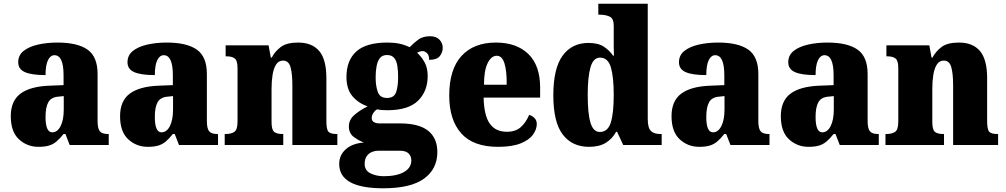

<svg xmlns="http://www.w3.org/2000/svg" viewBox="-20 -780 5413 1033"><path d="M187 10Q126 10 82 -30.5Q38 -71 38 -155Q38 -237 90 -276Q142 -315 246 -319L322 -322V-375Q322 -483 273 -483Q251 -483 238 -456Q225 -429 225 -376Q150 -376 114 -392Q78 -408 78 -445Q78 -483 107 -506Q136 -529 184 -540Q232 -551 289 -551Q397 -551 451 -513Q505 -475 505 -382V-129Q505 -89 517 -74Q529 -59 561 -59H565V0H355L332 -59H322Q301 -33 283 -18Q265 -3 242.5 3.5Q220 10 187 10ZM261 -68Q289 -68 306 -101.5Q323 -135 323 -191V-263L294 -260Q255 -257 240 -230Q225 -203 225 -151Q225 -68 261 -68Z M775 10Q714 10 670 -30.5Q626 -71 626 -155Q626 -237 678 -276Q730 -315 834 -319L910 -322V-375Q910 -483 861 -483Q839 -483 826 -456Q813 -429 813 -376Q738 -376 702 -392Q666 -408 666 -445Q666 -483 695 -506Q724 -529 772 -540Q820 -551 877 -551Q985 -551 1039 -513Q1093 -475 1093 -382V-129Q1093 -89 1105 -74Q1117 -59 1149 -59H1153V0H943L920 -59H910Q889 -33 871 -18Q853 -3 830.5 3.5Q808 10 775 10ZM849 -68Q877 -68 894 -101.5Q911 -135 911 -191V-263L882 -260Q843 -257 828 -230Q813 -203 813 -151Q813 -68 849 -68Z M1189 0V-59H1193Q1225 -59 1241.5 -71Q1258 -83 1258 -127V-413Q1258 -454 1243 -465.5Q1228 -477 1198 -477H1194V-536H1425L1437 -470H1442Q1459 -503 1490.5 -527Q1522 -551 1584 -551Q1659 -551 1697.5 -505.5Q1736 -460 1736 -359V-129Q1736 -83 1747.5 -71Q1759 -59 1791 -59H1795V0H1553V-320Q1553 -384 1543 -419Q1533 -454 1503 -454Q1479 -454 1465.5 -433Q1452 -412 1446.5 -377.5Q1441 -343 1441 -303V-124Q1441 -82 1455 -70.5Q1469 -59 1500 -59H1504V0Z M2042 233Q1805 233 1805 102Q1805 54 1841 22.5Q1877 -9 1938 -13Q1909 -24 1883 -43.5Q1857 -63 1857 -100Q1857 -135 1885 -160Q1913 -185 1958 -208Q1911 -223 1877.5 -261Q1844 -299 1844 -366Q1844 -455 1897 -503Q1950 -551 2064 -551Q2101 -551 2129 -545Q2157 -539 2184 -526Q2208 -551 2232 -568Q2256 -585 2294 -585Q2327 -585 2344.5 -566.5Q2362 -548 2362 -523Q2362 -498 2346 -478Q2330 -458 2289 -458Q2289 -485 2276.5 -495Q2264 -505 2255 -505Q2244 -505 2236.5 -502Q2229 -499 2224 -496Q2247 -476 2264 -445.5Q2281 -415 2281 -371Q2281 -289 2229 -238Q2177 -187 2064 -187Q2054 -187 2036 -188Q2018 -189 2010 -192Q2000 -188 1990 -174Q1980 -160 1980 -145Q1980 -129 1992.5 -122.5Q2005 -116 2021 -116H2133Q2234 -116 2283.5 -76.5Q2333 -37 2333 38Q2333 129 2261.5 181Q2190 233 2042 233ZM2062 -253Q2101 -253 2111.5 -285Q2122 -317 2122 -365Q2122 -397 2118 -424.5Q2114 -452 2101 -468Q2088 -484 2062 -484Q2037 -484 2024 -467.5Q2011 -451 2006 -423.5Q2001 -396 2001 -364Q2001 -318 2012.5 -285.5Q2024 -253 2062 -253ZM2045 168Q2114 168 2153.5 145.5Q2193 123 2193 83Q2193 61 2178.5 46Q2164 31 2132 31H2012Q1998 31 1981.5 37.5Q1965 44 1953.5 59.5Q1942 75 1942 102Q1942 137 1973 152.5Q2004 168 2045 168Z M2660 10Q2526 10 2461.5 -62.5Q2397 -135 2397 -266Q2397 -407 2463 -479Q2529 -551 2648 -551Q2759 -551 2822.5 -489.5Q2886 -428 2886 -309V-255H2582Q2584 -159 2615 -115Q2646 -71 2707 -71Q2755 -71 2783 -97Q2811 -123 2827 -162Q2844 -157 2856 -144.5Q2868 -132 2868 -113Q2868 -84 2847.5 -55.5Q2827 -27 2781 -8.5Q2735 10 2660 10ZM2706 -324Q2707 -399 2694 -439.5Q2681 -480 2653 -480Q2623 -480 2603.5 -440Q2584 -400 2584 -324Z M3149 10Q3058 10 3007.5 -56.5Q2957 -123 2957 -267Q2957 -412 3007 -480.5Q3057 -549 3146 -549Q3198 -549 3228.5 -529Q3259 -509 3279 -480H3283Q3282 -502 3282 -533Q3282 -564 3282 -593V-642Q3282 -681 3259.5 -691Q3237 -701 3207 -701H3199V-760H3465V-140Q3465 -93 3481.5 -76Q3498 -59 3532 -59H3540V0H3333L3300 -71H3295Q3274 -33 3239 -11.5Q3204 10 3149 10ZM3207 -70Q3250 -70 3266 -120Q3282 -170 3282 -270Q3282 -366 3266.5 -418Q3251 -470 3208 -470Q3172 -470 3157 -418Q3142 -366 3142 -269Q3142 -169 3157 -119.5Q3172 -70 3207 -70Z M3742 10Q3681 10 3637 -30.5Q3593 -71 3593 -155Q3593 -237 3645 -276Q3697 -315 3801 -319L3877 -322V-375Q3877 -483 3828 -483Q3806 -483 3793 -456Q3780 -429 3780 -376Q3705 -376 3669 -392Q3633 -408 3633 -445Q3633 -483 3662 -506Q3691 -529 3739 -540Q3787 -551 3844 -551Q3952 -551 4006 -513Q4060 -475 4060 -382V-129Q4060 -89 4072 -74Q4084 -59 4116 -59H4120V0H3910L3887 -59H3877Q3856 -33 3838 -18Q3820 -3 3797.5 3.5Q3775 10 3742 10ZM3816 -68Q3844 -68 3861 -101.5Q3878 -135 3878 -191V-263L3849 -260Q3810 -257 3795 -230Q3780 -203 3780 -151Q3780 -68 3816 -68Z M4330 10Q4269 10 4225 -30.5Q4181 -71 4181 -155Q4181 -237 4233 -276Q4285 -315 4389 -319L4465 -322V-375Q4465 -483 4416 -483Q4394 -483 4381 -456Q4368 -429 4368 -376Q4293 -376 4257 -392Q4221 -408 4221 -445Q4221 -483 4250 -506Q4279 -529 4327 -540Q4375 -551 4432 -551Q4540 -551 4594 -513Q4648 -475 4648 -382V-129Q4648 -89 4660 -74Q4672 -59 4704 -59H4708V0H4498L4475 -59H4465Q4444 -33 4426 -18Q4408 -3 4385.5 3.5Q4363 10 4330 10ZM4404 -68Q4432 -68 4449 -101.5Q4466 -135 4466 -191V-263L4437 -260Q4398 -257 4383 -230Q4368 -203 4368 -151Q4368 -68 4404 -68Z M4744 0V-59H4748Q4780 -59 4796.5 -71Q4813 -83 4813 -127V-413Q4813 -454 4798 -465.5Q4783 -477 4753 -477H4749V-536H4980L4992 -470H4997Q5014 -503 5045.5 -527Q5077 -551 5139 -551Q5214 -551 5252.5 -505.5Q5291 -460 5291 -359V-129Q5291 -83 5302.5 -71Q5314 -59 5346 -59H5350V0H5108V-320Q5108 -384 5098 -419Q5088 -454 5058 -454Q5034 -454 5020.5 -433Q5007 -412 5001.5 -377.5Q4996 -343 4996 -303V-124Q4996 -82 5010 -70.5Q5024 -59 5055 -59H5059V0Z"/></svg>

Font: Noto Serif Thai SemiCondensed Black
Style: Regular
Weight: 900
Width: 4
Designer: Monotype Design Team
Foundry: Monotype Imaging Inc.
Version: Version 2.002; ttfautohint (v1.8.4.7-5d5b)